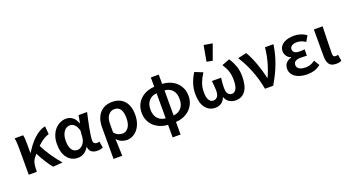

<svg xmlns="http://www.w3.org/2000/svg" viewBox="-61 -1511 4401 2417"><g transform="rotate(-20 2140.0 -302.0)"><path d="M396 10Q362 -31 325 -90Q288 -149 253 -216Q247 -208 240.5 -200Q234 -192 227 -184Q202 -155 192 -117Q182 -79 182 -27V0H73V-348Q73 -377 71.5 -416Q70 -455 63 -491H177Q182 -469 184 -438Q186 -407 186 -373V-251H190Q218 -297 250.5 -339.5Q283 -382 319 -415.5Q355 -449 394 -472Q433 -495 474 -503L484 -395Q445 -384 407 -360Q369 -336 326 -294Q344 -258 367.5 -218Q391 -178 417.5 -139.5Q444 -101 471.5 -65Q499 -29 525 0Z M731 12Q644 12 591 -54Q538 -120 538 -240Q538 -302 556 -351Q574 -400 604 -433.5Q634 -467 673 -485Q712 -503 754 -503Q798 -503 836 -477.5Q874 -452 897 -390H901L919 -491H1033Q1023 -446 1012 -395.5Q1001 -345 991.5 -296Q982 -247 976 -204Q970 -161 970 -130Q970 -105 984 -93.5Q998 -82 1018 -82Q1032 -82 1051 -89L1066 -3Q1054 3 1035.5 7.5Q1017 12 991 12Q943 12 914 -9Q885 -30 879 -78H875Q822 12 731 12ZM757 -83Q777 -83 796.5 -93Q816 -103 831 -120.5Q846 -138 856 -161.5Q866 -185 868 -212L875 -300Q857 -362 829.5 -385Q802 -408 770 -408Q749 -408 728.5 -398Q708 -388 692 -367Q676 -346 666 -314.5Q656 -283 656 -241Q656 -163 683 -123Q710 -83 757 -83Z M1144 178V-243Q1144 -310 1161.5 -359Q1179 -408 1209.5 -440Q1240 -472 1281 -487.5Q1322 -503 1370 -503Q1476 -503 1533.5 -437Q1591 -371 1591 -253Q1591 -190 1574 -140.5Q1557 -91 1528.5 -57.5Q1500 -24 1463.5 -6Q1427 12 1388 12Q1353 12 1318 -1.5Q1283 -15 1253 -50Q1255 12 1257 65Q1259 118 1261 178ZM1363 -83Q1408 -83 1440.5 -125.5Q1473 -168 1473 -252Q1473 -326 1447.5 -367Q1422 -408 1366 -408Q1318 -408 1285.5 -367.5Q1253 -327 1253 -249V-136Q1282 -103 1309.5 -93Q1337 -83 1363 -83Z M1793 -246Q1793 -168 1833.5 -125Q1874 -82 1936 -78V-413Q1874 -410 1833.5 -367Q1793 -324 1793 -246ZM2184 -246Q2184 -324 2145 -367Q2106 -410 2042 -413V-78Q2104 -82 2144 -125Q2184 -168 2184 -246ZM1936 178V9Q1885 7 1838 -11Q1791 -29 1754.5 -61Q1718 -93 1696.5 -139.5Q1675 -186 1675 -246Q1675 -306 1696.5 -352Q1718 -398 1754.5 -430.5Q1791 -463 1838 -480.5Q1885 -498 1936 -500V-625H2042V-500Q2093 -498 2140.5 -480.5Q2188 -463 2224 -430.5Q2260 -398 2281.5 -352Q2303 -306 2303 -246Q2303 -186 2281 -139.5Q2259 -93 2223 -61Q2187 -29 2140 -11Q2093 7 2042 9V178Z M2571 12Q2490 12 2440 -52Q2390 -116 2390 -241Q2390 -311 2413.5 -379.5Q2437 -448 2473 -503L2580 -460Q2541 -400 2520 -344Q2499 -288 2499 -219Q2499 -155 2519.5 -118.5Q2540 -82 2577 -82Q2610 -82 2631.5 -107Q2653 -132 2653 -189Q2653 -221 2650 -250Q2647 -279 2643 -320H2766Q2761 -279 2758.5 -250Q2756 -221 2756 -189Q2756 -128 2776.5 -105Q2797 -82 2829 -82Q2863 -82 2884.5 -120.5Q2906 -159 2906 -237Q2906 -271 2902 -299Q2898 -327 2890 -353.5Q2882 -380 2868.5 -406.5Q2855 -433 2836 -463L2941 -503Q2977 -447 2999.5 -386Q3022 -325 3022 -244Q3022 -118 2975.5 -53Q2929 12 2844 12Q2802 12 2764 -9Q2726 -30 2707 -79H2703Q2683 -30 2648.5 -9Q2614 12 2571 12ZM2662 -571 2700 -782 2815 -762 2740 -556Z M3238 0Q3213 -137 3163.5 -260.5Q3114 -384 3052 -477L3169 -503Q3191 -467 3213 -418.5Q3235 -370 3253.5 -318Q3272 -266 3287 -214Q3302 -162 3311 -118H3315Q3356 -207 3382 -303Q3408 -399 3416 -491H3530Q3520 -426 3505 -366.5Q3490 -307 3468 -247.5Q3446 -188 3416.5 -127.5Q3387 -67 3348 0Z M3804 12Q3757 12 3717 2Q3677 -8 3648 -27Q3619 -46 3602 -74Q3585 -102 3585 -138Q3585 -189 3612.5 -217.5Q3640 -246 3683 -257V-261Q3645 -274 3626 -304.5Q3607 -335 3607 -367Q3607 -402 3623.5 -428Q3640 -454 3667.5 -470.5Q3695 -487 3731 -495Q3767 -503 3807 -503Q3852 -503 3894 -489.5Q3936 -476 3971 -451L3928 -376Q3873 -414 3812 -414Q3772 -414 3746.5 -397.5Q3721 -381 3721 -352Q3721 -324 3742.5 -308Q3764 -292 3811 -292Q3826 -292 3842 -293Q3858 -294 3876 -296V-211Q3834 -214 3796 -214Q3698 -214 3698 -149Q3698 -115 3728 -96Q3758 -77 3815 -77Q3844 -77 3875 -86.5Q3906 -96 3938 -121L3984 -47Q3937 -12 3895 0Q3853 12 3804 12Z M4189 12Q4122 12 4096.5 -26Q4071 -64 4071 -129V-491H4188Q4187 -445 4185.5 -395.5Q4184 -346 4183 -298Q4182 -250 4181 -205Q4180 -160 4180 -123Q4180 -100 4189.5 -91Q4199 -82 4217 -82Q4231 -82 4248 -88L4262 -2Q4248 4 4231.5 8Q4215 12 4189 12Z"/></g></svg>

Font: CV Source Sans Light
Style: Bold
Weight: 600
Designer: Paul D. Hunt
Foundry: Adobe Systems Incorporated
Version: Version 3.001